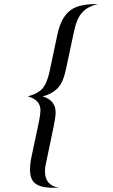

<svg xmlns="http://www.w3.org/2000/svg" viewBox="-20 -733 542 925"><path d="M262.9 171.4C218.3 163.4 196.6 137.1 196.6 92.6C196.6 78.9 198.9 62.9 203.4 44.6L238.9 -125.7C244.6 -154.3 248 -176 248 -190.9C248 -230.9 227.4 -256 185.1 -268.6C220.6 -277.7 246.9 -293.7 264 -315.4C278.9 -333.7 290.3 -362.3 298.3 -402.3L337.1 -584C345.1 -621.7 356.6 -650.3 372.6 -668.6C389.7 -690.3 416 -705.1 451.4 -713.1C394.3 -714.3 352 -705.1 325.7 -688C292.6 -666.3 269.7 -627.4 257.1 -569.1L218.3 -386.3C210.3 -350.9 200 -325.7 187.4 -309.7C172.6 -291.4 147.4 -277.7 114.3 -268.6C154.3 -257.1 174.9 -235.4 174.9 -202.3C174.9 -189.7 172.6 -171.4 168 -148.6L132.6 18.3C126.9 44.6 124.6 66.3 124.6 84.6C124.6 154.3 163.4 174.9 262.9 171.4Z"/></svg>

Font: GFS Goschen
Style: Italic
Weight: 400
Designer: George D. Matthiopoulos
Foundry: George D. Matthiopoulos
Version: Fontographer 4.7 9/28/09 FG4M≠0000002248